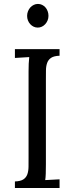

<svg xmlns="http://www.w3.org/2000/svg" viewBox="-20 -948 375 968"><path d="M124 -587.9Q124 -608.4 124.8 -626.7Q125.5 -645 127.4 -660.2L55.2 -655.8V-700.2H280.3V-667Q252 -666 237.8 -656.5Q223.6 -647 217.8 -630.9Q211.9 -614.7 211.7 -592.8Q211.4 -570.8 211.4 -543.9V-119.1Q211.4 -91.8 210.7 -72.3Q210 -52.7 208 -40L280.3 -43.9V0H55.2V-33.2Q83.5 -34.2 97.7 -43.5Q111.8 -52.7 117.7 -68.8Q123.5 -85 123.8 -107.2Q124 -129.4 124 -155.8ZM224.4 -867.9Q224.4 -855.7 219.9 -844.9Q215.4 -834.1 207.9 -826Q200.5 -817.9 190.8 -813.4Q181.1 -808.9 170.3 -808.9Q159.5 -808.9 149.8 -813.4Q140.1 -817.9 132.7 -826Q125.2 -834.1 120.9 -844.9Q116.7 -855.7 116.7 -867.9Q116.7 -880.5 121.2 -891.5Q125.7 -902.6 133.1 -910.7Q140.6 -918.8 150.5 -923.5Q160.4 -928.2 171.2 -928.2Q182.5 -928.2 192.2 -923.5Q201.9 -918.8 209.1 -910.7Q216.3 -902.6 220.3 -891.5Q224.4 -880.5 224.4 -867.9Z"/></svg>

Font: Lora
Style: Regular
Weight: 400
Designer: Olga Karpushina, Alexei Vanyashin
Foundry: Cyreal (www.cyreal.org, a@cyreal.org)
Version: Version 1.014